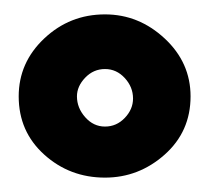

<svg xmlns="http://www.w3.org/2000/svg" viewBox="-20 -744 291 267"><path d="M126 -724Q173 -724 209 -690.5Q245 -657 245 -610Q245 -561 209 -529Q173 -497 126 -497Q77 -497 41.5 -529Q6 -561 6 -610Q6 -657 41.5 -690.5Q77 -724 126 -724ZM165 -607Q165 -623 153.5 -635.5Q142 -648 126 -648Q110 -648 98.5 -636Q87 -624 87 -610Q87 -594 98.5 -581Q110 -568 126 -568Q142 -568 153.5 -580Q165 -592 165 -607Z"/></svg>

Font: Palanquin Dark
Style: Regular
Weight: 400
Designer: Pria Ravichandran
Version: Version 1.001